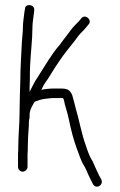

<svg xmlns="http://www.w3.org/2000/svg" viewBox="-20 -664 465 746"><path d="M56 -227C56 -181 51 -138 51 -94C51 -84 51 -75 50 -67V-16C50 -6 58 3 68 3C78 3 87 -6 87 -16V-66C88 -74 88 -83 88 -94C88 -119 90 -150 92 -175C92 -183 92 -191 93 -199C94 -202 95 -205 95 -208V-219C95 -237 107 -256 115 -269C129 -274 139 -278 155 -280L173 -282C178 -283 183 -283 188 -283H225C229 -275 231 -265 232 -258C238 -236 242 -226 248 -198C256 -159 266 -120 278 -88C287 -65 295 -36 308 -18L316 -2C323 16 333 35 341 51C353 73 383 56 374 34C362 15 350 -16 340 -37C329 -53 320 -78 313 -100C298 -140 287 -201 274 -244C269 -262 267 -274 261 -293C253 -314 242 -320 218 -320H188C172 -320 154 -318 141 -315C142 -318 143 -320 144 -322C153 -342 163 -351 174 -370C185 -389 198 -408 210 -426C229 -455 249 -478 270 -505L284 -524C295 -538 303 -543 315 -558L324 -569C340 -585 312 -612 296 -593L287 -582C274 -568 266 -562 255 -547L240 -527C231 -516 221 -502 213 -491C181 -455 154 -407 127 -365C116 -350 104 -325 95 -307C95 -323 95 -338 96 -353C96 -373 96 -392 97 -409C99 -457 106 -510 106 -556C106 -576 110 -596 112 -614L113 -624C116 -648 77 -652 77 -629L75 -618C73 -597 69 -580 69 -557C69 -537 66 -522 65 -500C63 -451 59 -405 59 -353C58 -316 56 -265 56 -227Z"/></svg>

Font: Electronic
Style: SeLt
Weight: 300
Version: Version 1.011